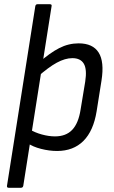

<svg xmlns="http://www.w3.org/2000/svg" viewBox="-20 -703 538 908"><path d="M21 185Q12 185 13 176L147 -674Q149 -683 157 -683H216Q226 -683 224 -674L90 176Q88 185 79 185ZM250 11Q213 11 174 1Q135 -9 111 -26L119 -92Q145 -76 178 -67Q211 -58 240 -58Q292 -58 321.5 -89Q351 -120 361 -184L383 -317Q392 -375 376.5 -401.5Q361 -428 322 -428Q288 -428 248.5 -406.5Q209 -385 156 -338L164 -407Q216 -453 260 -475.5Q304 -498 352 -498Q419 -498 446.5 -454.5Q474 -411 460 -322L437 -177Q422 -84 374.5 -36.5Q327 11 250 11Z"/></svg>

Font: Sofia Sans Semi Condensed
Style: Italic
Weight: 400
Italic angle: -9°
Designer: Botio Nikoltchev, Ani Petrova
Foundry: lettersoup
Version: Version 4.101